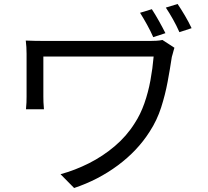

<svg xmlns="http://www.w3.org/2000/svg" viewBox="-20 -879 1040 961"><path d="M740 -833Q757 -807 775.5 -774Q794 -741 808 -713L747 -693Q734 -723 716 -755.5Q698 -788 681 -815ZM869 -859Q886 -834 905.5 -801Q925 -768 939 -738L878 -718Q864 -750 846 -782Q828 -814 810 -841ZM853 -640Q852 -636 849 -626.5Q846 -617 844 -608Q842 -599 840 -594Q831 -534 819 -469.5Q807 -405 786.5 -341Q766 -277 729 -220Q668 -124 569.5 -51Q471 22 351 62L283 -7Q356 -27 425.5 -62Q495 -97 554.5 -147.5Q614 -198 654 -262Q683 -306 702.5 -361.5Q722 -417 733 -477Q744 -537 749 -596Q737 -596 705 -596Q673 -596 628 -596Q583 -596 531 -596Q479 -596 427 -596Q375 -596 328.5 -596Q282 -596 247 -596Q212 -596 197 -596Q197 -588 197 -568Q197 -548 197 -522.5Q197 -497 197 -471.5Q197 -446 197 -426Q197 -406 197 -396Q197 -385 197.5 -368Q198 -351 200 -332H110Q112 -351 112.5 -366.5Q113 -382 113 -396Q113 -408 113 -436Q113 -464 113 -498.5Q113 -533 113 -563.5Q113 -594 113 -610Q113 -627 112 -643.5Q111 -660 109 -676Q130 -675 157 -674.5Q184 -674 216 -674Q223 -674 251.5 -674Q280 -674 322.5 -674Q365 -674 414.5 -674Q464 -674 514.5 -674Q565 -674 609.5 -674Q654 -674 685.5 -674Q717 -674 730 -674Q746 -674 763 -675Q780 -676 793 -679Z"/></svg>

Font: Noto Sans SC Thin
Style: Regular
Weight: 400
Version: Version 2.004-H2;hotconv 1.0.118;makeotfexe 2.5.65603